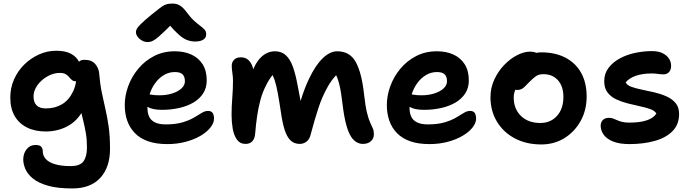

<svg xmlns="http://www.w3.org/2000/svg" viewBox="-20 -802 3887 1082"><path d="M388 260Q304 260 250 244.5Q196 229 165.5 204Q135 179 123 150.5Q111 122 111 97Q111 63 130 39Q149 15 180 15Q203 15 212 24.5Q221 34 221 51Q221 75 238 94Q255 113 290 123.5Q325 134 379 134Q431 134 450.5 107Q470 80 470 29Q470 -15 464 -50.5Q458 -86 450 -118Q444 -141 439 -164Q438 -163 437 -162Q413 -125 380.5 -103Q348 -81 311.5 -71Q275 -61 239 -61Q177 -61 132 -83.5Q87 -106 62.5 -148.5Q38 -191 38 -252Q38 -307 59 -354.5Q80 -402 116.5 -438Q153 -474 199.5 -495Q246 -516 297 -516Q350 -516 382 -498Q412 -481 425 -454Q435 -465 456 -465Q497 -465 517 -441Q537 -417 539 -387Q544 -327 554 -279Q564 -231 574.5 -185.5Q585 -140 592.5 -87Q600 -34 600 37Q600 141 545 200.5Q490 260 388 260ZM409 -344Q409 -344 408 -344Q394 -344 385.5 -351Q377 -358 369.5 -367.5Q362 -377 350 -384Q338 -391 317 -391Q289 -391 263 -379.5Q237 -368 215.5 -349Q194 -330 181.5 -306.5Q169 -283 169 -258Q169 -226 186 -208.5Q203 -191 239 -191Q290 -191 329.5 -214.5Q369 -238 392 -287Q404 -312 409 -344Z M923 10Q860 10 814.5 -6Q769 -22 740 -52Q711 -82 697 -122Q683 -162 683 -210Q683 -263 702.5 -316.5Q722 -370 759 -414.5Q796 -459 848 -486Q900 -513 965 -513Q1018 -513 1058.5 -494.5Q1099 -476 1122 -439.5Q1145 -403 1145 -349Q1145 -307 1125 -276Q1105 -245 1070.5 -224.5Q1036 -204 990 -193.5Q944 -183 892 -183Q839 -183 811 -200Q811 -196 811 -193Q811 -165 820.5 -144.5Q830 -124 853 -112.5Q876 -101 914 -101Q970 -101 1008.5 -112.5Q1047 -124 1072.5 -139Q1098 -154 1116.5 -165.5Q1135 -177 1152 -177Q1170 -177 1178 -166Q1186 -155 1186 -133Q1186 -109 1166 -83.5Q1146 -58 1110.5 -37Q1075 -16 1027 -3Q979 10 923 10ZM823 -270Q829 -269 836 -268Q851 -265 879 -265Q917 -265 949.5 -275Q982 -285 1002 -303Q1022 -321 1022 -344Q1022 -370 1009 -383Q996 -396 965 -396Q932 -396 903.5 -379Q875 -362 855 -334Q834 -306 823 -270ZM812 -565Q795 -565 780 -573.5Q765 -582 755.5 -595Q746 -608 746 -621Q746 -630 751 -639.5Q756 -649 774 -667Q792 -685 832 -718Q862 -741 879.5 -755.5Q897 -770 913 -776Q929 -782 952 -782Q976 -782 994.5 -770.5Q1013 -759 1032 -733Q1055 -702 1074.5 -684.5Q1094 -667 1109 -656Q1124 -645 1133 -635Q1142 -625 1142 -608Q1142 -589 1125.5 -578.5Q1109 -568 1079 -568Q1055 -568 1031.5 -577.5Q1008 -587 981 -613Q962 -630 939 -657Q916 -633 899 -618Q873 -593 857.5 -582Q842 -571 832 -568Q822 -565 812 -565Z M1364 9Q1333 9 1315.5 -15Q1298 -39 1291.5 -76.5Q1285 -114 1285 -155Q1285 -202 1289 -251Q1293 -300 1293 -346Q1293 -370 1289.5 -391Q1286 -412 1286 -433Q1286 -451 1299 -465Q1312 -479 1337 -479Q1363 -479 1379 -464.5Q1395 -450 1403 -427Q1405 -420 1407 -412Q1414 -427 1421 -440Q1441 -475 1468.5 -494Q1496 -513 1529 -513Q1567 -513 1591.5 -490Q1616 -467 1631 -424.5Q1646 -382 1657 -322Q1667 -268 1674 -233Q1695 -303 1722 -359Q1757 -433 1798 -473Q1839 -513 1880 -513Q1952 -513 1985.5 -451.5Q2019 -390 2032 -267Q2039 -204 2048 -167.5Q2057 -131 2066 -111.5Q2075 -92 2081 -78.5Q2087 -65 2087 -46Q2087 -21 2070 -6Q2053 9 2025 9Q1998 9 1976.5 -10Q1955 -29 1940 -70.5Q1925 -112 1915 -180Q1908 -238 1902.5 -273.5Q1897 -309 1891 -331Q1885 -353 1879 -368Q1876 -373 1874 -378Q1844 -346 1823 -306Q1795 -256 1774 -192Q1753 -128 1731 -45Q1725 -18 1708 -4.5Q1691 9 1669 9Q1637 9 1616.5 -11.5Q1596 -32 1583.5 -72Q1571 -112 1563 -170Q1553 -236 1545 -279.5Q1537 -323 1527 -353Q1522 -366 1516 -379Q1495 -353 1480 -322Q1460 -284 1448 -240Q1436 -196 1429 -148Q1422 -100 1418 -50Q1416 -21 1402 -6Q1388 9 1364 9Z M2400 10Q2337 10 2291.5 -6Q2246 -22 2217 -52Q2188 -82 2174 -122Q2160 -162 2160 -210Q2160 -263 2179.5 -316.5Q2199 -370 2236 -414.5Q2273 -459 2325 -486Q2377 -513 2442 -513Q2495 -513 2535.5 -494.5Q2576 -476 2599 -439.5Q2622 -403 2622 -349Q2622 -307 2602 -276Q2582 -245 2547.5 -224.5Q2513 -204 2467 -193.5Q2421 -183 2369 -183Q2316 -183 2288 -200Q2288 -196 2288 -193Q2288 -165 2297.5 -144.5Q2307 -124 2330 -112.5Q2353 -101 2391 -101Q2447 -101 2485.5 -112.5Q2524 -124 2549.5 -139Q2575 -154 2593.5 -165.5Q2612 -177 2629 -177Q2647 -177 2655 -166Q2663 -155 2663 -133Q2663 -109 2643 -83.5Q2623 -58 2587.5 -37Q2552 -16 2504 -3Q2456 10 2400 10ZM2300 -270Q2306 -269 2313 -268Q2328 -265 2356 -265Q2394 -265 2426.5 -275Q2459 -285 2479 -303Q2499 -321 2499 -344Q2499 -370 2486 -383Q2473 -396 2442 -396Q2409 -396 2380.5 -379Q2352 -362 2332 -334Q2311 -306 2300 -270Z M3030 12Q2946 12 2881.5 -22Q2817 -56 2780.5 -116.5Q2744 -177 2744 -254Q2744 -307 2765.5 -353.5Q2787 -400 2821 -435.5Q2855 -471 2894 -491Q2933 -511 2968 -511Q2983 -511 2996 -507Q2998 -505 3001 -504Q3015 -507 3030 -507Q3110 -507 3167.5 -476.5Q3225 -446 3255.5 -390.5Q3286 -335 3286 -258Q3286 -181 3252 -120Q3218 -59 3160.5 -23.5Q3103 12 3030 12ZM2884 -296Q2875 -275 2875 -253Q2875 -188 2916 -148.5Q2957 -109 3025 -109Q3083 -109 3119 -149Q3155 -189 3155 -256Q3155 -315 3124.5 -349.5Q3094 -384 3042 -384Q3016 -384 2999.5 -372Q2983 -360 2963 -340Q2948 -325 2938.5 -315Q2929 -305 2919 -300Q2909 -295 2894 -295Q2889 -295 2884 -296Z M3527 10Q3471 10 3435 -4.5Q3399 -19 3382 -43Q3365 -67 3365 -93Q3365 -113 3377 -125.5Q3389 -138 3413 -138Q3425 -138 3435.5 -134Q3446 -130 3458 -124.5Q3470 -119 3486.5 -115Q3503 -111 3527 -111Q3585 -111 3623.5 -123.5Q3662 -136 3679 -162Q3670 -178 3645 -187Q3620 -196 3587 -203Q3554 -210 3518.5 -219Q3483 -228 3453 -242Q3423 -256 3404 -280.5Q3385 -305 3385 -344Q3385 -387 3409 -419Q3433 -451 3472.5 -472.5Q3512 -494 3559.5 -504Q3607 -514 3654 -514Q3691 -514 3714.5 -502Q3738 -490 3750 -471.5Q3762 -453 3762 -431Q3762 -409 3750.5 -396Q3739 -383 3719 -383Q3708 -383 3699 -384Q3690 -385 3679.5 -386.5Q3669 -388 3652 -388Q3601 -388 3563.5 -375Q3526 -362 3506 -338Q3513 -322 3537.5 -313Q3562 -304 3596.5 -297Q3631 -290 3667.5 -281.5Q3704 -273 3735.5 -259Q3767 -245 3787 -221.5Q3807 -198 3807 -160Q3807 -100 3769.5 -62.5Q3732 -25 3668.5 -7.5Q3605 10 3527 10Z"/></svg>

Font: Shantell Sans Light SemiBold
Style: Regular
Weight: 600
Version: Version 1.008;[ac192a2d6]